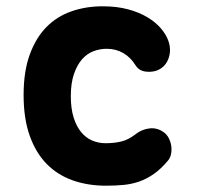

<svg xmlns="http://www.w3.org/2000/svg" viewBox="-20 -580 640 610"><path d="M55 -278Q55 -353 74.5 -406.5Q94 -460 127.5 -494Q161 -528 207 -544Q253 -560 306 -560Q351 -560 386.5 -550.5Q422 -541 448.5 -525Q475 -509 491.5 -489.5Q508 -470 515 -450Q525 -421 515.5 -394.5Q506 -368 481 -357Q464 -350 443 -352.5Q422 -355 411 -372Q395 -398 371.5 -411.5Q348 -425 319 -425Q298 -425 277.5 -417.5Q257 -410 241 -392Q225 -374 215 -345Q205 -316 205 -274Q205 -235 214 -206.5Q223 -178 238 -160Q253 -142 273 -133.5Q293 -125 315 -125Q343 -125 365.5 -130.5Q388 -136 410 -153Q430 -169 454.5 -172Q479 -175 500 -160Q510 -153 516 -141.5Q522 -130 524 -117Q526 -104 523.5 -91Q521 -78 513 -69Q491 -43 469 -27.5Q447 -12 423 -3.5Q399 5 372.5 7.5Q346 10 317 10Q259 10 211 -7Q163 -24 128.5 -59Q94 -94 74.5 -148.5Q55 -203 55 -278Z"/></svg>

Font: Maple Mono ExtraBold
Style: Regular
Weight: 800
Monospace: yes
Designer: subframe7536
Version: Version 7.000